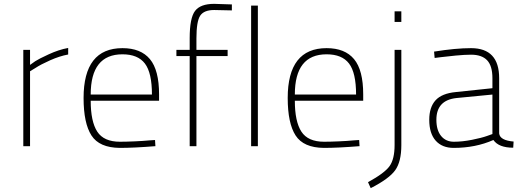

<svg xmlns="http://www.w3.org/2000/svg" viewBox="-20 -759 2712 997"><path d="M101 0V-500H136V-422Q146 -430 163.5 -441.5Q181 -453 233 -477Q285 -501 334 -510V-476Q290 -468 240.5 -446Q191 -424 164 -406L136 -389V0Z M603 -23Q634 -23 679.5 -25Q725 -27 755 -30L785 -32L787 0Q675 9 602 9Q496 8 455 -55.5Q414 -119 414 -250Q414 -509 616 -509Q711 -509 758.5 -452Q806 -395 806 -269V-236H451Q451 -128 485 -75.5Q519 -23 603 -23ZM451 -268H769Q769 -381 732.5 -429Q696 -477 616 -477Q451 -477 451 -268Z M1000 -468V0H965V-468H896V-500H965V-561Q965 -666 993 -702.5Q1021 -739 1092 -739L1184 -736V-705Q1120 -707 1092 -707Q1039 -707 1019.5 -677.5Q1000 -648 1000 -560V-500H1162V-468Z M1284 0V-730H1319V0Z M1663 -23Q1694 -23 1739.5 -25Q1785 -27 1815 -30L1845 -32L1847 0Q1735 9 1662 9Q1556 8 1515 -55.5Q1474 -119 1474 -250Q1474 -509 1676 -509Q1771 -509 1818.5 -452Q1866 -395 1866 -269V-236H1511Q1511 -128 1545 -75.5Q1579 -23 1663 -23ZM1511 -268H1829Q1829 -381 1792.5 -429Q1756 -477 1676 -477Q1511 -477 1511 -268Z M2029 -6V-500H2064V-5Q2064 80 2032.5 124.5Q2001 169 1905 218L1891 187Q1977 140 2003 103.5Q2029 67 2029 -6ZM2029 -645V-700H2064V-645Z M2572 -353V-66Q2576 -30 2647 -24L2645 8Q2570 8 2542 -32Q2449 9 2336 9Q2276 9 2242.5 -28.5Q2209 -66 2209 -137Q2209 -202 2241.5 -238Q2274 -274 2347 -281L2537 -301V-353Q2537 -417 2509.5 -446Q2482 -475 2426 -475Q2394 -475 2346.5 -470.5Q2299 -466 2268 -462L2237 -458L2234 -491Q2346 -509 2426 -509Q2572 -509 2572 -353ZM2537 -268 2351 -250Q2246 -239 2246 -137Q2246 -83 2270.5 -53Q2295 -23 2337 -23Q2381 -23 2431 -33Q2481 -43 2509 -53L2537 -63Z"/></svg>

Font: TitilliumText22L Th
Style: Thin
Weight: 100
Designer: Campivisivi
Foundry: Campivisivi
Version: 1.000